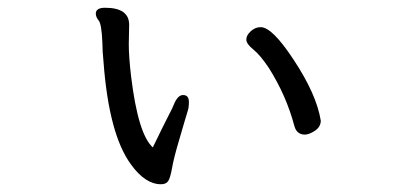

<svg xmlns="http://www.w3.org/2000/svg" viewBox="-20 -460 1040 495"><path d="M766 -113Q777 -113 792 -123Q807 -133 807 -149Q796 -217 737 -306Q682 -390 652 -390Q638 -390 626.5 -379.5Q615 -369 615 -358Q615 -347 633 -332.5Q651 -318 673 -285Q718 -214 739 -135Q745 -113 766 -113ZM395 15Q408 15 413.5 7Q419 -1 423.5 -26.5Q428 -52 439.5 -91Q451 -130 456 -147.5Q461 -165 464 -174Q467 -183 467 -197Q467 -215 452 -215Q438 -215 428 -190Q426 -184 414.5 -162Q403 -140 374 -80Q336 -114 318 -263Q312 -314 312 -346L313 -396Q313 -440 251 -440Q227 -440 227 -425Q227 -416 234.5 -407Q242 -398 244 -349Q244 -329 247 -299Q261 -114 317 -37Q354 15 395 15Z"/></svg>

Font: LXGW WenKai Mono TC
Style: Bold
Weight: 700
Designer: LXGW / Fontworks Inc.
Foundry: LXGW / Fontworks Inc.
Version: Version 1.330